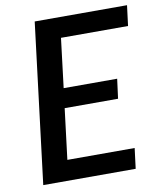

<svg xmlns="http://www.w3.org/2000/svg" viewBox="-82 -785 710 850"><g transform="rotate(-10 273.5 -360.0)"><path d="M234 -628.5 207 -407H447.5L436 -319H196L168 -91.5H470.5L459 0H43.5L132 -720H547L535.5 -628.5Z"/></g></svg>

Font: Lato SemiBold
Style: Italic
Weight: 600
Italic angle: -7°
Designer: Lukasz Dziedzic with Adam Twardoch and Botio Nikoltchev
Foundry: tyPoland Lukasz Dziedzic
Version: Version 2.015; 2015-08-06; http://www.latofonts.com/